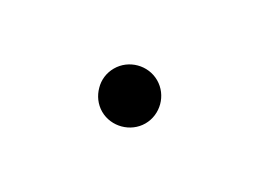

<svg xmlns="http://www.w3.org/2000/svg" viewBox="-24 -768 1049 776"><g transform="rotate(-30 500.0 -380.0)"><path d="M410 -290C433 -267 465 -252 500 -252C570 -252 628 -310 628 -380C628 -450 570 -508 500 -508C465 -508 433 -494 410 -470C387 -447 372 -415 372 -380C372 -345 387 -313 410 -290Z"/></g></svg>

Font: GenSekiGothic2 TW B
Style: Regular
Weight: 700
Version: Version 2.100;PS 2.1;hotconv 16.6.51;makeotf.lib2.5.65220 DE